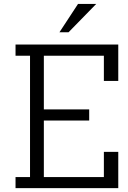

<svg xmlns="http://www.w3.org/2000/svg" viewBox="-20 -970 658 990"><path d="M60.1 0V-57.1H134.8V-682.6H60.1V-740.2H589.8V-552.7H515.6V-682.6H206.1V-405.8H439.9V-348.6H206.1V-57.1H515.6V-187H589.8V0ZM476.1 -949.7 333.5 -803.7H286.6L382.3 -949.7Z"/></svg>

Font: Twentytwelve Slab Light
Style: TwentytwelveSlab
Weight: 300
Designer: Domenico Catapano
Version: Version 1.00 2012